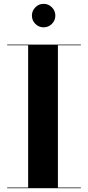

<svg xmlns="http://www.w3.org/2000/svg" viewBox="-20 -983 459 1003"><path d="M146.7 -901.4Q146.7 -926.6 164.7 -944.7Q182.7 -962.9 207.9 -962.9Q233.1 -962.9 251.1 -944.7Q269.1 -926.6 269.1 -901.4Q269.1 -876.2 251.1 -858.2Q233.1 -840.2 207.9 -840.2Q182.7 -840.2 164.7 -858.2Q146.7 -876.2 146.7 -901.4ZM17.5 -3.5H127V-746.5H17.5V-750H402.5V-746.5H282.5V-3.5H402.5V0H17.5Z"/></svg>

Font: Bodoni* 48pt
Style: Bold
Weight: 700
Version: Version 2.3